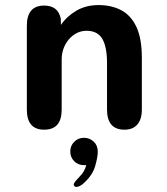

<svg xmlns="http://www.w3.org/2000/svg" viewBox="-20 -507 659 758"><path d="M471.5 5Q402.5 5 402.5 -74.5V-258.5Q402.5 -322 383.8 -353.8Q365 -385.5 321.5 -385.5Q301 -385.5 283.2 -376.5Q265.5 -367.5 252 -351.8Q238.5 -336 231 -315.8Q223.5 -295.5 223.5 -273V-74.5Q223.5 5 154.5 5Q86 5 86 -74.5V-405.5Q86 -485 154.5 -485Q209.5 -485 220 -433L220.5 -408.5Q243.5 -442.5 281.5 -464.8Q319.5 -487 369 -487Q420.5 -487 459 -466.5Q497.5 -446 518.8 -400.2Q540 -354.5 540 -278.5V-74.5Q540 -36 522.2 -15.5Q504.5 5 471.5 5ZM311.5 37Q333.5 37 349.8 52Q366 67 366 92Q366 112.5 356 147.8Q346 183 314 213Q304.5 222.5 296 226.8Q287.5 231 281.5 231Q276.5 231 273.8 227.8Q271 224.5 271 222Q271 217 277.2 209.2Q283.5 201.5 294 190.5Q304.5 180.5 311 168.8Q317.5 157 320.5 145Q318.5 145 316 145Q313.5 145 311.5 145Q288.5 145 273 129.5Q257.5 114 257.5 91Q257.5 68.5 273 52.8Q288.5 37 311.5 37Z"/></svg>

Font: Sono ExtraLight Monospace SemiBold
Style: Regular
Weight: 600
Version: Version 2.112